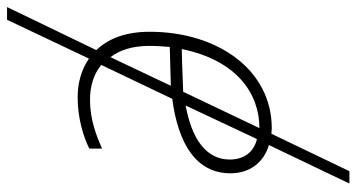

<svg xmlns="http://www.w3.org/2000/svg" viewBox="-264 -547 1010 544"><g transform="rotate(90 241.0 -275.0)"><path d="M111 -43 -11 210H25L135 -22C167 0 205 10 245 10C303 10 356 -6 390 -23V-59C353 -43 308 -25 252 -25C212 -25 178 -36 153 -57L249 -258C377 -275 460 -326 460 -423C460 -477 430 -517 380 -532L489 -760H454L348 -539C342 -539 338 -540 332 -540C168 -540 59 -388 59 -194C59 -125 79 -76 111 -43ZM148 -286 108 -285C140 -441 234 -505 332 -505L229 -289C204 -288 176 -287 148 -286ZM268 -296 363 -498C401 -489 421 -460 421 -421C421 -353 361 -313 268 -296ZM131 -83C110 -110 99 -147 99 -194C99 -215 101 -237 102 -251L212 -254Z"/></g></svg>

Font: Noto Sans ExtraLight
Style: Italic
Weight: 200
Italic angle: -12°
Designer: Monotype Design Team
Foundry: Monotype Imaging Inc.
Version: Version 2.013